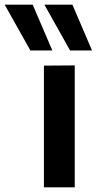

<svg xmlns="http://www.w3.org/2000/svg" viewBox="-114 -802 414 822"><path d="M206 -522V0H74V-521ZM-94 -782H26L110 -586H16ZM76 -782H196L280 -586H186Z"/></svg>

Font: AmikoBold
Style: Bold
Weight: 700
Designer: Pablo Impallari, Rodrigo Fuenzalida, Andres Torresi
Foundry: Impallari Type
Version: Version 1.000; ttfautohint (v1.3)